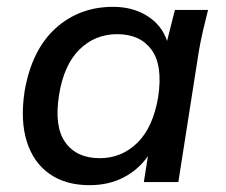

<svg xmlns="http://www.w3.org/2000/svg" viewBox="-20 -533 661 562"><path d="M39 0ZM242 9Q172 9 125 -24Q78 -57 58.5 -118.5Q39 -180 52 -266Q73 -387 142.5 -450Q212 -513 311 -513Q369 -513 411.5 -486Q454 -459 469 -413L492 -504H589Q581 -473 574 -442.5Q567 -412 562 -383L502 0H401L413 -76Q385 -36 341.5 -13.5Q298 9 242 9ZM272 -70Q336 -70 382 -115Q428 -160 443 -249Q457 -342 423.5 -387.5Q390 -433 323 -433Q258 -433 212.5 -388Q167 -343 153 -256Q138 -163 171 -116.5Q204 -70 272 -70Z"/></svg>

Font: Winston Medium
Style: Italic
Weight: 500
Italic angle: -9°
Designer: Original fonts by Vernon Adams / Changes by Cristiano Sobral
Foundry: Original fonts by Vernon Adams / Changes by Cristiano Sobral
Version: Version 2.503;July 17, 2020;FontCreator 13.0.0.2655 64-bit